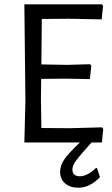

<svg xmlns="http://www.w3.org/2000/svg" viewBox="-20 -661 522 891"><path d="M344 210Q305 210 282 190Q259 170 259 136Q259 108 277.5 80Q296 52 351 0H93L98 -193L93 -641H454L458 -633L452 -571L301 -574L174 -573L172 -362L292 -360L398 -363L404 -356L397 -294L285 -296L171 -295L170 -200L172 -67L300 -66L454 -70L459 -62L453 0H405Q349 62 332.5 85Q316 108 316 125Q316 157 351 157Q385 157 426 118L430 119L444 161Q397 210 344 210Z"/></svg>

Font: Alegreya Sans SC
Style: Regular
Weight: 400
Designer: Juan Pablo del Peral
Foundry: Huerta Tipografica
Version: Version 2.007